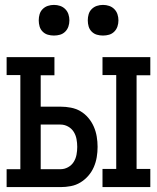

<svg xmlns="http://www.w3.org/2000/svg" viewBox="-20 -763 640 783"><path d="M398 0V-74H454V-457H398V-530H593V-456H537V-74H593V0ZM7 0V-73H63V-457H7V-530H202V-456H146V-328H227Q248 -328 269 -324Q290 -320 308 -309.5Q326 -299 340 -282.5Q354 -266 362.5 -246.5Q371 -227 374.5 -206Q378 -185 378 -164Q378 -143 374.5 -122Q371 -101 362.5 -81.5Q354 -62 340 -46Q326 -30 308 -19Q290 -8 269 -4Q248 0 227 0ZM146 -73H227Q243 -73 257.5 -81Q272 -89 280.5 -102.5Q289 -116 292 -132Q295 -148 295 -164Q295 -180 292 -196Q289 -212 280.5 -225.5Q272 -239 257.5 -247Q243 -255 227 -255H146ZM400 -618Q387 -618 375 -621.5Q363 -625 354 -634Q345 -643 341.5 -655Q338 -667 338 -680Q338 -693 341.5 -705Q345 -717 354 -726Q363 -735 375 -739Q387 -743 400 -743Q413 -743 425 -739Q437 -735 446 -726Q455 -717 459 -705Q463 -693 463 -680Q463 -667 459 -655Q455 -643 446 -634Q437 -625 425 -621.5Q413 -618 400 -618ZM200 -618Q187 -618 175 -621.5Q163 -625 154 -634Q145 -643 141.5 -655Q138 -667 138 -680Q138 -693 141.5 -705Q145 -717 154 -726Q163 -735 175 -739Q187 -743 200 -743Q213 -743 225 -739Q237 -735 246 -726Q255 -717 259 -705Q263 -693 263 -680Q263 -667 259 -655Q255 -643 246 -634Q237 -625 225 -621.5Q213 -618 200 -618Z"/></svg>

Font: Iosevka Slab Extended
Style: Regular
Weight: 400
Width: 7
Monospace: yes
Designer: Belleve Invis
Foundry: Belleve Invis
Version: Version 11.1.1; ttfautohint (v1.8.3)